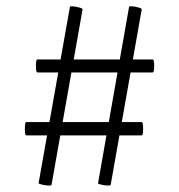

<svg xmlns="http://www.w3.org/2000/svg" viewBox="-20 -504 566 607"><path d="M143 80Q143 83 132.5 82.5Q122 82 112 79.5Q102 77 102 75L201 -482Q201 -485 211 -484Q221 -483 231.5 -480Q242 -477 241 -474ZM330 80Q330 83 319.5 82.5Q309 82 299 79.5Q289 77 290 75L388 -482Q388 -485 398.5 -484Q409 -483 419 -480Q429 -477 428 -474ZM63 -76Q60 -76 59 -86.5Q58 -97 59 -107.5Q60 -118 62 -118H428Q431 -118 432 -107.5Q433 -97 432 -86.5Q431 -76 428 -76ZM98 -275Q95 -275 94 -285.5Q93 -296 94 -306Q95 -316 97 -316H463Q466 -316 467 -306Q468 -296 467 -285.5Q466 -275 463 -275Z"/></svg>

Font: Cormorant Medium
Style: Regular
Weight: 500
Designer: Christian Thalmann (Catharsis Fonts)
Foundry: Catharsis Fonts
Version: Version 4.000